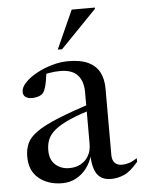

<svg xmlns="http://www.w3.org/2000/svg" viewBox="-52 -760 607 812"><g transform="rotate(-5 251.0 -354.0)"><path d="M341 -319.5 347 -295Q279 -275 236.8 -256.5Q194.5 -238 172 -219.2Q149.5 -200.5 141 -179.8Q132.5 -159 132.5 -134Q132.5 -93 156.5 -72Q180.5 -51 215 -51Q242.5 -51 263.5 -62.5Q284.5 -74 296.8 -95.2Q309 -116.5 309 -146V-364.5Q309 -412.5 285.2 -438Q261.5 -463.5 212 -463.5Q189.5 -463.5 166 -459.5Q142.5 -455.5 127.5 -448L153.5 -468.5Q152 -451 149 -432.5Q146 -414 141.5 -399Q137 -384 130.5 -376.5Q123.5 -368.5 110.8 -364.2Q98 -360 84 -360Q67 -360 56.5 -367.2Q46 -374.5 46 -389Q46 -408.5 65 -428.5Q84 -448.5 114.2 -465Q144.5 -481.5 180 -491.8Q215.5 -502 248.5 -502Q302.5 -502 334.8 -486.2Q367 -470.5 381.8 -441.5Q396.5 -412.5 396.5 -373V-92Q396.5 -75.5 401.8 -65.5Q407 -55.5 416.2 -50.8Q425.5 -46 438 -46Q453.5 -46 469.5 -51.2Q485.5 -56.5 502.5 -68V-52.5Q469 -13 441.8 -1.5Q414.5 10 387 10Q358.5 10 341.5 -2.8Q324.5 -15.5 316.8 -39.5Q309 -63.5 308 -97L310 -98Q302 -67 283.2 -42.5Q264.5 -18 238 -4Q211.5 10 180 10Q120.5 10 81 -22Q41.5 -54 41.5 -114.5Q41.5 -146.5 52.8 -171.2Q64 -196 95.5 -218.2Q127 -240.5 186.2 -264.8Q245.5 -289 341 -319.5ZM209.5 -554.5 283 -718H381.5V-713L228 -554.5Z"/></g></svg>

Font: Newsreader 60pt
Style: Regular
Weight: 400
Designer: Hugues Gentile
Foundry: Production Type
Version: Version 1.003